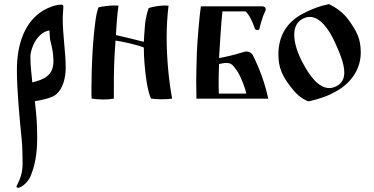

<svg xmlns="http://www.w3.org/2000/svg" viewBox="-20 -467 1773 909"><path d="M133 -77C129 -119 124 -153 124 -198C124 -211 127 -225 132 -239C144 -276 172 -316 214 -323C215 -312 215 -295 217 -281L226 -242C230 -223 233 -199 233 -177C233 -110 188 -90 133 -77ZM277 -382C277 -397 280 -422 280 -435C280 -441 277 -445 273 -445C242 -445 210 -432 184 -417C102 -367 60 -267 60 -136C60 -39 73 99 83 196C86 231 87 272 87 307C87 353 75 381 59 413C58 414 58 415 58 416C58 419 61 422 66 422H69C90 416 115 390 124 369C146 315 156 262 156 187C156 116 153 84 145 12C179 7 229 -4 248 -22C278 -48 291 -100 291 -145C291 -223 277 -296 277 -382Z M541 -440C535 -441 529 -441 522 -441C496 -441 466 -437 446 -432C443 -424 437 -404 433 -376C420 -284 413 -161 413 -54V-26C413 -16 413 -8 414 0C432 2 448 4 468 4C487 4 501 3 519 0V-44C519 -134 520 -182 527 -275C562 -270 637 -253 661 -242C661 -217 662 -192 664 -168C668 -117 677 -39 695 0C712 2 728 3 744 3C763 3 780 2 795 0C780 -80 769 -186 769 -289C769 -341 772 -393 778 -440C773 -440 768 -441 762 -441C734 -441 704 -435 684 -429C676 -407 671 -384 667 -356C664 -328 661 -269 661 -269C654 -271 545 -298 529 -301C531 -347 535 -399 541 -440Z M931 -437C925 -398 915 -286 912 -219C910 -149 909 -114 909 -83C909 -58 910 -36 910 0H1250C1234 -75 1207 -146 1177 -206C1172 -215 1161 -223 1147 -223C1144 -223 1141 -223 1138 -222L1093 -209C1077 -205 1062 -201 1047 -198L1017 -192C1020 -240 1027 -361 1033 -413H1143C1163 -393 1175 -364 1186 -333C1189 -323 1206 -320 1209 -333L1214 -354C1216 -361 1218 -367 1220 -373L1226 -392C1229 -399 1232 -406 1236 -415C1238 -418 1238 -421 1238 -424C1238 -432 1231 -437 1222 -437ZM1015 -68C1015 -98 1016 -133 1017 -164C1028 -166 1040 -169 1052 -169C1059 -169 1066 -168 1074 -164C1082 -160 1096 -141 1106 -126C1120 -102 1139 -58 1146 -24H1016C1016 -38 1015 -52 1015 -68Z M1446 12C1491 1 1533 -11 1582 -41C1647 -80 1688 -145 1688 -218C1688 -285 1668 -319 1633 -369C1607 -407 1567 -433 1541 -446C1539 -447 1538 -447 1537 -447C1535 -447 1533 -447 1531 -446C1498 -439 1463 -428 1415 -403C1336 -362 1298 -295 1298 -209C1298 -145 1318 -105 1357 -55C1382 -23 1401 -4 1437 12H1439H1441H1444ZM1573 -59C1561 -53 1550 -50 1539 -50C1487 -50 1444 -111 1413 -170C1392 -209 1373 -259 1373 -302C1373 -335 1384 -363 1413 -378C1425 -384 1435 -387 1446 -387C1498 -387 1540 -323 1565 -268C1585 -224 1610 -168 1610 -124C1610 -96 1600 -73 1573 -59Z"/></svg>

Font: Ponomar Unicode
Style: Regular
Weight: 400
Version: 1.3